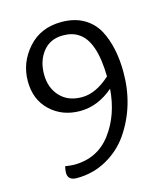

<svg xmlns="http://www.w3.org/2000/svg" viewBox="-104 -756 743 847"><g transform="rotate(-15 267.5 -332.5)"><path d="M387 -390Q384 -553 316 -596Q288 -615 246 -615Q187 -615 154 -573.5Q121 -532 121 -470.5Q121 -409 157.5 -369.5Q194 -330 257.5 -330Q321 -330 387 -390ZM254 -674Q313 -674 355 -650Q397 -626 420 -584Q462 -505 462 -389Q462 -235 380 -116Q341 -60 279 -25.5Q217 9 143 9Q102 9 102 -26Q102 -37 106 -55Q134 -51 146 -51Q253 -51 315 -133Q377 -215 386 -334Q315 -273 234 -273Q153 -273 98.5 -324Q44 -375 44 -459.5Q44 -544 101.5 -609Q159 -674 254 -674Z"/></g></svg>

Font: Overlock
Style: Regular
Weight: 400
Designer: Dario Muhafara
Foundry: Dario Manuel Muhafara
Version: Version 1.001